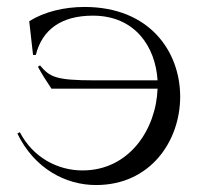

<svg xmlns="http://www.w3.org/2000/svg" viewBox="-20 -525 568 552"><path d="M256 7C413 7 498 -120 498 -247C498 -376 411 -505 223 -505C164 -505 107 -491 64 -464L75 -367H83C101 -439 155 -480 247 -480C368 -480 427 -391 433 -294H252C139 -294 123 -304 95 -337L89 -333C101 -311 112 -294 128 -270H433C429 -155 353 -35 217 -35C146 -35 75 -72 37 -145L30 -141C79 -40 169 7 256 7Z"/></svg>

Font: Sinistre
Style: Regular
Weight: 400
Designer: Jules Durand
Foundry: Collletttivo
Version: Version 69.420;Glyphs 3.2 (3217)